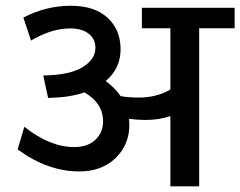

<svg xmlns="http://www.w3.org/2000/svg" viewBox="-20 -654 844 674"><path d="M578.1 0V-246.6Q539.1 -232.9 491.2 -232.9Q464.4 -232.9 433.1 -236.8Q434.1 -223.1 434.1 -215.3Q434.1 -146.5 386 -99.4Q337.9 -52.2 257.8 -52.2Q147.5 -52.2 42 -129.4L65.4 -209Q155.3 -137.7 240.2 -137.7Q287.6 -137.7 314.7 -163.1Q341.8 -188.5 341.8 -228Q341.8 -292 276.4 -329.6Q224.1 -312 156.2 -310.5L148.9 -310.1L131.8 -389.2H136.2Q226.6 -391.1 270.8 -418.7Q314.9 -446.3 314.9 -486.3Q314.9 -517.1 291.5 -535.6Q268.1 -554.2 225.6 -554.2Q161.1 -554.2 88.9 -511.7L62 -592.3Q141.6 -633.8 228.5 -633.8Q312 -633.8 357.7 -591.6Q403.3 -549.3 403.3 -481Q403.3 -413.6 351.1 -369.6Q384.3 -344.7 403.8 -316.4Q433.1 -311.5 466.8 -311.5Q530.3 -311.5 578.1 -339.8V-554.7H478V-626.5H803.7V-554.7H679.2V0Z"/></svg>

Font: Khula Semibold
Style: Regular
Weight: 600
Designer: Erin McLaughlin, Steve Matteson
Version: Version 1.000;PS 1.0;hotconv 1.0.72;makeotf.lib2.5.5900